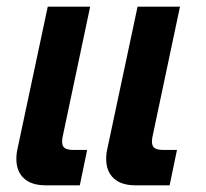

<svg xmlns="http://www.w3.org/2000/svg" viewBox="-20 -555 618 575"><path d="M29 -79Q29 -96 33 -112L123 -535H250L169 -152Q166 -140 166 -131Q166 -117 174 -111.5Q182 -106 201 -106H241L219 0H117Q74 0 51.5 -21Q29 -42 29 -79ZM298 -79Q298 -96 302 -112L392 -535H519L438 -152Q435 -140 435 -131Q435 -117 443 -111.5Q451 -106 470 -106H510L488 0H386Q343 0 320.5 -21Q298 -42 298 -79Z"/></svg>

Font: Prompt Medium
Style: Italic
Weight: 500
Italic angle: -12°
Designer: Katatrad Team
Foundry: CadsonDemak
Version: Version 1.001